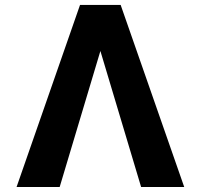

<svg xmlns="http://www.w3.org/2000/svg" viewBox="-20 -747 802 767"><path d="M543.7 0 373.6 -568.2 348 -727.3H462L715.9 0ZM388.5 -568.2 218.4 0H46.2L299.7 -727.3H413.7Z"/></svg>

Font: InterMG
Style: Bold
Weight: 700
Designer: Rasmus Andersson
Foundry: rsms
Version: Version 3.019;December 26, 2023;FontCreator 15.0.0.2955 64-b